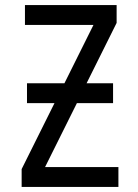

<svg xmlns="http://www.w3.org/2000/svg" viewBox="-20 -734 540 754"><path d="M65 0H445V-78H157L282 -329H424V-407H320L438 -644V-714H78V-636H347L233 -407H86V-329H194L65 -70Z"/></svg>

Font: Noto Sans Mono ExtraCondensed
Style: Regular
Weight: 400
Width: 2
Designer: Monotype Design Team
Foundry: Monotype Imaging Inc.
Version: Version 2.014